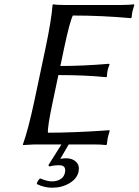

<svg xmlns="http://www.w3.org/2000/svg" viewBox="-20 -668 641 888"><path d="M254.4 96.2Q228.5 96.2 208.5 102.1L203.6 96.2L264.2 0H139.2Q139.2 0 86.4 2.9L85.9 0Q110.4 -67.9 138.7 -200.2L190.4 -444.8Q217.8 -574.2 223.1 -645L225.6 -647.9Q242.2 -645 275.9 -645H539.1Q575.2 -645 599.6 -647.9L601.1 -645Q593.3 -617.7 592.3 -613.8Q590.3 -604 588.9 -587.9L585.9 -584Q450.2 -596.2 316.9 -596.2Q302.7 -568.4 276.4 -444.8L259.3 -362.8Q364.3 -362.8 484.4 -373L486.8 -370.1Q481 -356.4 477.5 -341.8Q474.6 -326.7 474.6 -314L471.2 -311Q375 -320.8 250 -320.8L224.6 -200.2Q199.2 -81.5 201.7 -54.2Q261.2 -54.2 332 -57.1Q402.8 -60.1 444.3 -63L485.8 -65.9L487.3 -62Q481.9 -45.9 478 -28.8Q478 -27.8 474.1 0L471.2 2.9Q447.8 0 412.1 0H297.9L258.8 66.9Q271.5 64 285.2 64Q315.9 64 332.5 81.1Q349.1 98.1 343.3 126Q336.4 158.2 301.5 179.2Q266.6 200.2 220.7 200.2Q185.5 200.2 149.9 183.1Q153.3 167 165.5 157.2Q200.2 171.4 220.7 170.9Q243.7 170.9 260 160.4Q276.4 149.9 280.3 130.9Q287.6 96.2 254.4 96.2Z"/></svg>

Font: Linux Biolinum O
Style: Italic
Weight: 400
Italic angle: -12°
Designer: Philipp H. Poll
Foundry: Philipp H. Poll
Version: Version 1.1.3